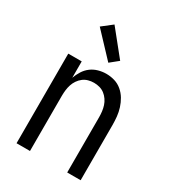

<svg xmlns="http://www.w3.org/2000/svg" viewBox="-185 -864 869 965"><g transform="rotate(30 250.0 -381.5)"><path d="M64 0V-520H142V-425Q150 -447 162.5 -467Q175 -487 193.5 -501Q212 -515 235 -521.5Q258 -528 281 -528Q306 -528 329.5 -521Q353 -514 372 -498Q391 -482 403.5 -461Q416 -440 423.5 -416.5Q431 -393 433.5 -368.5Q436 -344 436 -320V0H358V-320Q358 -337 356 -353.5Q354 -370 349 -385.5Q344 -401 334.5 -415Q325 -429 312 -439Q299 -449 283 -453.5Q267 -458 250 -458Q233 -458 217 -453.5Q201 -449 188 -439Q175 -429 165.5 -415Q156 -401 151 -385.5Q146 -370 144 -353.5Q142 -337 142 -320V0ZM261 -581 133 -717 192 -763 308 -619Z"/></g></svg>

Font: Iosevka
Style: Regular
Weight: 400
Monospace: yes
Designer: Belleve Invis
Foundry: Belleve Invis
Version: Version 33.2.3; ttfautohint (v1.8.4)